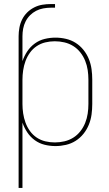

<svg xmlns="http://www.w3.org/2000/svg" viewBox="-20 -714 540 949"><path d="M72 215V-535Q72 -556 76 -577.5Q80 -599 89.5 -618Q99 -637 114 -652Q129 -667 148.5 -677Q168 -687 189 -690.5Q210 -694 232 -694H252V-676H232Q213 -676 194 -672.5Q175 -669 158.5 -660.5Q142 -652 128.5 -638.5Q115 -625 106.5 -608Q98 -591 94.5 -572.5Q91 -554 91 -535V-412Q100 -438 115 -460.5Q130 -483 152 -499Q174 -515 200.5 -521.5Q227 -528 254 -528Q280 -528 306 -522Q332 -516 354 -502Q376 -488 392.5 -467.5Q409 -447 419 -422.5Q429 -398 432.5 -372Q436 -346 436 -320V-200Q436 -174 432.5 -148Q429 -122 419 -97.5Q409 -73 392.5 -52.5Q376 -32 354 -18Q332 -4 306 2Q280 8 254 8Q227 8 200.5 1.5Q174 -5 152 -21Q130 -37 115 -59.5Q100 -82 91 -108V215ZM251 -10Q275 -10 298.5 -15.5Q322 -21 342 -33.5Q362 -46 377 -65Q392 -84 401 -106.5Q410 -129 413.5 -152.5Q417 -176 417 -200V-320Q417 -344 413.5 -367.5Q410 -391 401 -413.5Q392 -436 377 -455Q362 -474 342 -486.5Q322 -499 298.5 -504.5Q275 -510 251 -510Q227 -510 204 -504.5Q181 -499 161.5 -486Q142 -473 128 -453.5Q114 -434 106 -412Q98 -390 94.5 -366.5Q91 -343 91 -320V-200Q91 -177 94.5 -153.5Q98 -130 106 -108Q114 -86 128 -66.5Q142 -47 161.5 -34Q181 -21 204 -15.5Q227 -10 251 -10Z"/></svg>

Font: Iosevka Curly Thin
Style: Regular
Weight: 100
Monospace: yes
Designer: Belleve Invis
Foundry: Belleve Invis
Version: Version 22.1.2; ttfautohint (v1.8.4)